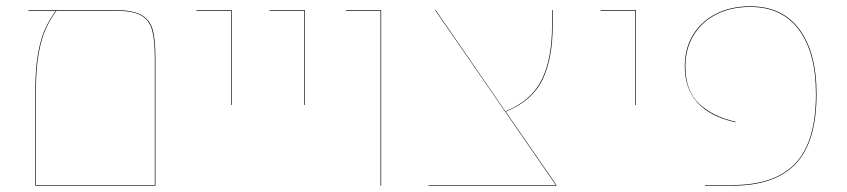

<svg xmlns="http://www.w3.org/2000/svg" viewBox="-20 -589 2685 609"><path d="M473 -406V0H92V-300Q92 -373 101 -421Q110 -469 123 -497Q136 -525 157 -555H70V-557H345Q400 -557 427.5 -542Q455 -527 464 -496Q473 -465 473 -406ZM471 -2V-406Q471 -464 462 -495Q453 -526 426.5 -540.5Q400 -555 345 -555H159Q138 -525 125 -497Q112 -469 103 -421Q94 -373 94 -300V-2Z M713 -555H603V-557H715V-256H713Z M945 -555H835V-557H947V-256H945Z M1187 -555H1077V-557H1189V0H1187Z M1745 -2V0H1339V-2H1743L1360 -557H1362L1583 -236Q1665 -269 1698 -335.5Q1731 -402 1731 -507V-557H1733V-507Q1733 -402 1700 -335Q1667 -268 1584 -235Z M1995 -555H1885V-557H1997V-256H1995Z M2216 -2H2303Q2437 -2 2502.5 -70.5Q2568 -139 2568 -291Q2568 -421 2514.5 -494Q2461 -567 2359 -567Q2299 -567 2252.5 -543.5Q2206 -520 2180 -477Q2154 -434 2154 -379Q2154 -301 2197.5 -260Q2241 -219 2313 -203V-201Q2152 -237 2152 -379Q2152 -435 2178 -478Q2204 -521 2251 -545Q2298 -569 2359 -569Q2462 -569 2516 -495.5Q2570 -422 2570 -291Q2570 -139 2504 -69.5Q2438 0 2303 0H2216Z"/></svg>

Font: FiraGO Two
Style: Regular
Weight: 100
Designer: bBox Type
Foundry: bBox Type GmbH
Version: Version 1.001